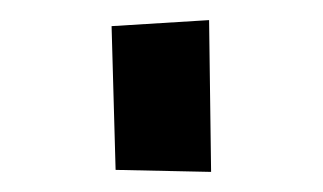

<svg xmlns="http://www.w3.org/2000/svg" viewBox="-20 -400 321 191"><path d="M190 -229 95 -231 91 -374 188 -380Z"/></svg>

Font: Truculenta SemiBold
Style: Regular
Weight: 600
Version: Version 1.002